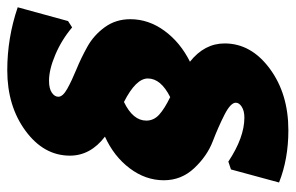

<svg xmlns="http://www.w3.org/2000/svg" viewBox="-176 -538 794 515"><g transform="rotate(90 220.5 -281.0)"><path d="M313 -658Q390 -658 453 -633L418 -504L397 -497Q332 -540 279 -540Q261 -540 250 -533Q239 -526 239 -517Q239 -503 271.5 -486.5Q304 -470 343 -455Q382 -440 414.5 -405.5Q447 -371 447 -324Q447 -275 415 -232.5Q383 -190 330 -166Q381 -127 381 -72Q381 -2 314.5 47Q248 96 152 96Q65 96 -17 68L20 -67L37 -78Q70 -50 110 -33Q150 -16 180 -16Q201 -16 212 -23.5Q223 -31 223 -41Q223 -53 201.5 -65Q180 -77 149.5 -89.5Q119 -102 88.5 -119Q58 -136 36.5 -165.5Q15 -195 15 -234Q15 -283 46 -325.5Q77 -368 129 -394Q80 -433 80 -487Q80 -558 147.5 -608Q215 -658 313 -658ZM174 -281Q174 -249 237 -217Q287 -241 287 -277Q287 -297 271 -311.5Q255 -326 224 -341Q174 -316 174 -281Z"/></g></svg>

Font: Alegreya Sans Black
Style: Italic
Weight: 900
Italic angle: -7°
Designer: Juan Pablo del Peral
Foundry: Huerta Tipografica
Version: Version 2.007